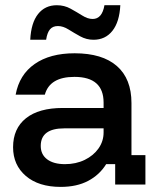

<svg xmlns="http://www.w3.org/2000/svg" viewBox="-20 -717 618 746"><path d="M215.8 9.2Q130 9.2 80.4 -33.3Q30.8 -75.8 30.8 -145Q30.8 -217.5 80.8 -257.5Q130.8 -297.5 224.2 -297.5H382.5V-318.3Q382.5 -418.3 269.2 -418.3Q173.3 -418.3 154.2 -349.2H40.8Q55 -426.7 114.6 -468.3Q174.2 -510 270 -510Q377.5 -510 434.2 -460.4Q490.8 -410.8 490.8 -316.7V-114.2H545V0H427.5V-79.2H392.5Q366.7 -37.5 322.5 -14.2Q278.3 9.2 215.8 9.2ZM232.5 -79.2Q275 -79.2 309.2 -95.8Q343.3 -112.5 362.9 -140.4Q382.5 -168.3 382.5 -202.5V-218.3H230Q138.3 -218.3 138.3 -150Q138.3 -116.7 163.3 -97.9Q188.3 -79.2 232.5 -79.2ZM97.5 -562.5Q100.8 -628.3 127.9 -662.5Q155 -696.7 200.8 -696.7Q230 -696.7 254.2 -683.3Q278.3 -670 299.6 -656.7Q320.8 -643.3 340 -643.3Q376.7 -643.3 385.8 -696.7H447.5Q444.2 -631.7 416.7 -597.1Q389.2 -562.5 343.3 -562.5Q315.8 -562.5 291.7 -575.8Q267.5 -589.2 246.2 -602.5Q225 -615.8 205 -615.8Q185 -615.8 174.2 -602.9Q163.3 -590 159.2 -562.5Z"/></svg>

Font: Funnel Display Light Medium
Style: Regular
Weight: 500
Version: Version 1.000